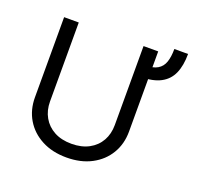

<svg xmlns="http://www.w3.org/2000/svg" viewBox="-134 -921 1132 1084"><g transform="rotate(20 432.5 -379.0)"><path d="M734.4 -771.3H816.8Q816.8 -701.7 796 -654.3Q775.2 -606.9 729.2 -582.6Q683.2 -558.2 608 -558.2V-627.8Q657.7 -627.8 685.2 -644.2Q712.7 -660.5 723.5 -692.5Q734.4 -724.4 734.4 -771.3ZM565.3 -727.3H653.4V-245.7Q653.4 -171.2 618.4 -112.7Q583.5 -54.3 519.9 -20.8Q456.3 12.8 370.7 12.8Q285.2 12.8 221.6 -20.8Q158 -54.3 123 -112.7Q88.1 -171.2 88.1 -245.7V-727.3H176.1V-252.8Q176.1 -199.6 199.6 -158.2Q223 -116.8 266.5 -93.2Q310 -69.6 370.7 -69.6Q431.5 -69.6 475.1 -93.2Q518.8 -116.8 542.1 -158.2Q565.3 -199.6 565.3 -252.8Z"/></g></svg>

Font: InterMG
Style: Regular
Weight: 400
Designer: Rasmus Andersson
Foundry: rsms
Version: Version 3.019;December 26, 2023;FontCreator 15.0.0.2955 64-b